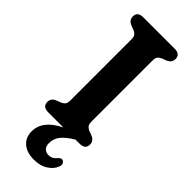

<svg xmlns="http://www.w3.org/2000/svg" viewBox="-297 -736 1000 1000"><g transform="rotate(45 203.0 -236.0)"><path d="M280.5 -124Q280.5 -104.5 289.2 -95.2Q298 -86 312.5 -81L332.5 -73.5Q360 -61.5 360 -35.5Q360 0 318.5 0H288.5Q245 25.5 224 51.5Q203 77.5 203 110Q203 133.5 215.2 145.2Q227.5 157 245.5 157Q273 157 290 134.5Q296.5 127.5 302.2 124.2Q308 121 315.5 123Q323 125 328.2 134.2Q333.5 143.5 327 159.5Q317.5 186 286.5 206.8Q255.5 227.5 209 227.5Q155 227.5 125.5 201.2Q96 175 96 131.5Q96 91 120.8 58.8Q145.5 26.5 198.5 0H87Q45.5 0 45.5 -35.5Q45.5 -61.5 73 -73.5L93 -81Q107.5 -86 116.2 -95.2Q125 -104.5 125 -124V-576Q125 -595.5 116.2 -604.8Q107.5 -614 93 -619L73 -626.5Q45.5 -638.5 45.5 -664.5Q45.5 -700 87 -700H318.5Q360 -700 360 -664.5Q360 -638.5 332.5 -626.5L312.5 -619Q298 -614 289.2 -604.8Q280.5 -595.5 280.5 -576Z"/></g></svg>

Font: Fraunces 9pt SuperSoft SemiBold
Style: Regular
Weight: 600
Version: Version 1.000;[0bf87f6ff]